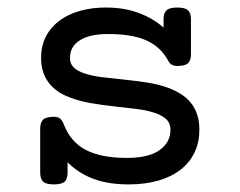

<svg xmlns="http://www.w3.org/2000/svg" viewBox="-20 -482 640 513"><path d="M160.6 -21Q160.6 -3.9 152.6 3.4Q144.5 10.7 124 10.7Q103.5 10.7 95.5 3.4Q87.4 -3.9 87.4 -21V-138.2Q87.4 -155.3 95.5 -162.6Q103.5 -169.9 124 -169.9Q134.8 -169.9 140.6 -165Q146.5 -160.2 150.4 -149.9Q168.5 -102.5 209.5 -81.3Q250.5 -60.1 318.4 -60.1Q377 -60.1 406.2 -80.8Q435.5 -101.6 435.5 -135.3Q435.5 -152.8 424.3 -163.3Q413.1 -173.8 394 -180.2Q372.6 -187.5 344.2 -190.9Q315.9 -194.3 284.7 -197.8Q253.4 -201.2 222.4 -206.5Q191.4 -211.9 165 -222.2Q148.4 -228.5 134.8 -237.8Q121.1 -247.1 111.1 -259.8Q101.1 -272.5 95.5 -289.1Q89.8 -305.7 89.8 -327.1Q89.8 -359.9 103 -385Q116.2 -410.2 139.4 -427.2Q162.6 -444.3 194.1 -453.1Q225.6 -461.9 262.7 -461.9Q311.5 -461.9 350.3 -447.5Q389.2 -433.1 417 -408.2V-430.2Q417 -447.3 425 -454.6Q433.1 -461.9 453.6 -461.9Q474.1 -461.9 482.2 -454.6Q490.2 -447.3 490.2 -430.2V-337.4Q490.2 -320.3 482.2 -313Q474.1 -305.7 453.6 -305.7Q437 -305.7 430.2 -318.4Q418.9 -339.4 403.1 -353.5Q387.2 -367.7 366.5 -376Q345.7 -384.3 320.8 -387.7Q295.9 -391.1 267.6 -391.1Q220.2 -391.1 193.6 -374.5Q167 -357.9 167 -327.1Q167 -311 177.5 -301.3Q188 -291.5 206.5 -285.6Q227.1 -278.8 254.4 -275.6Q281.7 -272.5 312 -269.3Q342.3 -266.1 373 -261.5Q403.8 -256.8 430.2 -247.1Q448.2 -240.2 463.4 -230.7Q478.5 -221.2 489.5 -207.8Q500.5 -194.3 506.6 -176.5Q512.7 -158.7 512.7 -135.3Q512.7 -102.5 500.2 -75.7Q487.8 -48.8 463.6 -29.5Q439.5 -10.3 404.1 0.2Q368.7 10.7 323.2 10.7Q270 10.7 230.2 -3.9Q190.4 -18.6 160.6 -48.3Z"/></svg>

Font: Courier Prime
Style: Regular
Weight: 400
Designer: Alan Dague-Greene
Foundry: Quote-Unquote Apps
Version: Version 1.203